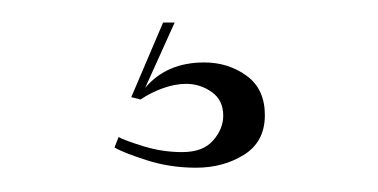

<svg xmlns="http://www.w3.org/2000/svg" viewBox="-20 -14 327 166"><path d="M149.5 131Q127 131 106.8 124.5Q86.5 118 79 113.5L82.5 104.5Q88 107.5 104.2 112.5Q120.5 117.5 137.5 117.5Q155.5 117.5 164.2 107.5Q173 97.5 173 86Q173 72.5 163 65.5Q153 58.5 141 58.5Q131.5 58.5 121 62.2Q110.5 66 101.5 72L93.5 70L121 5.5H131L105.5 62Q124 40 156.5 40Q177.5 40 193.2 51.5Q209 63 209 85.5Q209 108.5 191 119.8Q173 131 149.5 131Z"/></svg>

Font: Imbue 100pt Light
Style: Regular
Weight: 300
Designer: Tyler Finck
Foundry: Etcetera Type Company
Version: Version 1.102; ttfautohint (v1.8.3)